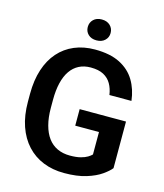

<svg xmlns="http://www.w3.org/2000/svg" viewBox="-130 -995 942 1102"><g transform="rotate(15 340.5 -444.0)"><path d="M622.6 -367.7V-90.8Q606.9 -70.8 573.5 -47.4Q540 -23.9 486.3 -7.1Q432.6 9.8 354.5 9.8Q286.6 9.8 230.5 -12.9Q174.3 -35.6 133.8 -79.6Q93.3 -123.5 71.3 -187Q49.3 -250.5 49.3 -332V-378.9Q49.3 -460.4 70.1 -523.9Q90.8 -587.4 129.6 -631.3Q168.5 -675.3 222.9 -698.2Q277.3 -721.2 344.7 -721.2Q435.1 -721.2 493.4 -691.4Q551.8 -661.6 583 -609.6Q614.3 -557.6 622.1 -490.2H491.2Q485.8 -527.3 469.7 -555.4Q453.6 -583.5 424.1 -599.4Q394.5 -615.2 347.7 -615.2Q308.1 -615.2 277.8 -599.6Q247.6 -584 227.1 -554.2Q206.5 -524.4 196 -480.5Q185.5 -436.5 185.5 -379.9V-332Q185.5 -274.9 197.3 -230.7Q209 -186.5 231.2 -156.5Q253.4 -126.5 286.4 -111.1Q319.3 -95.7 361.3 -95.7Q399.4 -95.7 424.6 -102.3Q449.7 -108.9 464.8 -118.2Q480 -127.4 488.3 -136.2V-269.5H347.2V-367.7ZM270 -835.4Q270 -862.3 288.3 -880.1Q306.6 -897.9 337.4 -897.9Q368.7 -897.9 387.2 -880.1Q405.8 -862.3 405.8 -835.4Q405.8 -809.1 387.2 -791.5Q368.7 -773.9 337.4 -773.9Q306.6 -773.9 288.3 -791.5Q270 -809.1 270 -835.4Z"/></g></svg>

Font: Roboto SemiBold
Style: Regular
Weight: 600
Designer: Christian Robertson
Foundry: Google
Version: Version 3.009; 2024